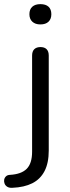

<svg xmlns="http://www.w3.org/2000/svg" viewBox="-72 -722 338 933"><path d="M-11.9 190.6Q-27 191.5 -36.5 185.7Q-46 179.8 -49.6 170.5Q-53.2 161.3 -51.8 151.8Q-50.3 142.3 -43.2 135.2Q-36.1 128.2 -23.8 127.7Q31.3 124.7 57.6 98.5Q84 72.2 84 15V-452Q84 -472.4 94.6 -482.9Q105.3 -493.3 124.7 -493.3Q144.1 -493.3 154.5 -482.9Q164.9 -472.4 164.9 -452V9.3Q164.9 70.1 144.4 109.5Q123.9 148.9 84.8 168.6Q45.7 188.2 -11.9 190.6ZM124.2 -603.3Q99.3 -603.3 85.1 -616.6Q70.9 -629.8 70.9 -652.9Q70.9 -676.9 85.1 -689.4Q99.3 -701.9 124.2 -701.9Q150.1 -701.9 163.8 -689.4Q177.5 -676.9 177.5 -652.9Q177.5 -629.8 163.8 -616.6Q150.1 -603.3 124.2 -603.3Z"/></svg>

Font: Nunito ExtraLight
Style: Regular
Weight: 200
Designer: Vernon Adams
Foundry: Vernon Adams
Version: Version 3.602